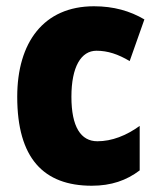

<svg xmlns="http://www.w3.org/2000/svg" viewBox="-20 -583 505 613"><path d="M273 10C335 10 384 -7 426 -39V-181C383 -150 337 -132 291 -132C238 -132 208 -178 208 -274C208 -370 239 -421 288 -421C324 -421 357 -410 394 -388L441 -521C395 -548 343 -563 280 -563C119 -563 35 -447 35 -274C35 -78 119 10 273 10Z"/></svg>

Font: Noto Sans Gurmukhi Condensed Black
Style: Regular
Weight: 900
Width: 3
Designer: Jelle Bosma - Monotype Design Team
Foundry: Monotype Imaging Inc.
Version: Version 2.004